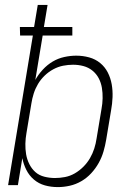

<svg xmlns="http://www.w3.org/2000/svg" viewBox="-20 -755 540 783"><path d="M216 8Q188 8 163 1Q138 -6 118.5 -22.5Q99 -39 87.5 -62Q76 -85 71 -110L53 0H13L114 -610H62L61 -645H119L134 -735H174L159 -645H275V-610H154L124 -429Q136 -451 154.5 -471Q173 -491 195 -504Q217 -517 242 -522.5Q267 -528 291 -528Q318 -528 343.5 -521Q369 -514 388.5 -498Q408 -482 419.5 -459.5Q431 -437 435.5 -411.5Q440 -386 439 -359Q438 -332 433 -305L413 -185Q409 -161 402 -137Q395 -113 382.5 -90.5Q370 -68 352 -48.5Q334 -29 311.5 -16Q289 -3 264.5 2.5Q240 8 216 8ZM204 -29Q224 -29 245 -33Q266 -37 285 -48Q304 -59 320 -75Q336 -91 347 -110Q358 -129 364.5 -149.5Q371 -170 374 -191L394 -311Q398 -332 398.5 -354Q399 -376 395.5 -397Q392 -418 382.5 -436Q373 -454 357 -467Q341 -480 320.5 -485.5Q300 -491 278 -491Q258 -491 237.5 -487Q217 -483 197.5 -472.5Q178 -462 162 -446.5Q146 -431 135 -412.5Q124 -394 117.5 -373.5Q111 -353 108 -333L88 -213Q84 -191 83.5 -169Q83 -147 86.5 -126Q90 -105 99.5 -86Q109 -67 124 -53.5Q139 -40 160.5 -34.5Q182 -29 204 -29Z"/></svg>

Font: Iosevka Term Curly Extralight
Style: Italic
Weight: 200
Italic angle: -9°
Designer: Belleve Invis
Foundry: Belleve Invis
Version: Version 32.3.0